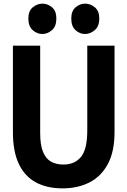

<svg xmlns="http://www.w3.org/2000/svg" viewBox="-20 -1019 701 1056"><path d="M324 17Q239 17 178 -15.5Q117 -48 84 -116.5Q51 -185 51 -292V-768H201V-287Q201 -222 216.5 -184Q232 -146 260.5 -130Q289 -114 329 -114Q391 -114 425.5 -156Q460 -198 460 -302V-768H610V-294Q610 -185 573 -116.5Q536 -48 471.5 -15.5Q407 17 324 17ZM213 -832Q184 -832 160 -853Q136 -874 136 -917Q136 -959 160.5 -979Q185 -999 214 -999Q242 -999 266 -979Q290 -959 290 -917Q290 -874 265.5 -853Q241 -832 213 -832ZM447 -832Q419 -832 395.5 -853Q372 -874 372 -917Q372 -959 396 -979Q420 -999 448 -999Q477 -999 501.5 -979Q526 -959 526 -917Q526 -874 501 -853Q476 -832 447 -832Z"/></svg>

Font: Yaldevi ExtraLight
Style: Bold
Weight: 700
Version: Version 1.100